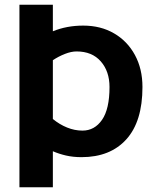

<svg xmlns="http://www.w3.org/2000/svg" viewBox="-20 -790 672 810"><path d="M62 0V-770H203V-658Q261.5 -682 331 -682Q405 -682 461.2 -649.2Q517.5 -616.5 549.2 -558Q581 -499.5 581 -423Q581 -277.5 513 -202.2Q445 -127 324 -127Q288 -127 258 -134Q228 -141 203 -152V0ZM328 -239Q379 -239 410.5 -284.5Q442 -330 442 -423Q442 -489 405.2 -531Q368.5 -573 303 -573Q280.5 -573 253.8 -562.5Q227 -552 203 -536V-288Q231 -265 263 -252Q295 -239 328 -239Z"/></svg>

Font: Junction
Style: Bold
Weight: 700
Designer: Caroline Hadilaksono
Foundry: Caroline Hadilaksono, Tyler Finck, The League of Moveable Type
Version: Version 2.000; ttfautohint (v1.8.3)